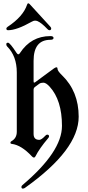

<svg xmlns="http://www.w3.org/2000/svg" viewBox="-20 -920 518 1133"><path d="M17.1 0ZM17.6 -751Q17.6 -756.8 24.9 -761.7Q116.7 -822.3 140.1 -893.1Q142.6 -900.4 146.7 -900.4Q150.9 -900.4 155.3 -895.5L276.9 -762.7Q282.2 -756.8 282.2 -752Q282.2 -741.7 271.5 -741.7Q266.1 -741.7 259.8 -748.5Q224.6 -785.6 201.2 -795.4Q193.8 -798.3 186.3 -798.3Q178.7 -798.3 167.5 -792Q78.6 -741.7 27.8 -741.7Q17.6 -741.7 17.6 -751ZM17.1 -658.7Q17.1 -668 27.3 -668Q38.6 -668 77.6 -607.9Q83 -599.6 88.1 -599.6Q93.3 -599.6 97.7 -606.9Q163.1 -707 277.3 -707Q295.9 -707 295.9 -696Q295.9 -685.1 277.3 -685.1Q178.2 -685.1 178.2 -561V-440.9Q178.2 -432.6 181.4 -432.6Q184.6 -432.6 188 -435.1L295.9 -514.6Q307.1 -522.9 313.2 -522.9Q319.3 -522.9 319.3 -514.2Q319.3 -501.5 346.2 -475.6Q444.3 -380.4 444.3 -231.4Q444.3 -36.6 127.4 188.5Q122.1 192.9 114.3 192.9Q106.4 192.9 106.4 182.6Q106.4 177.2 112.8 171.9Q345.7 -24.9 345.7 -177Q345.7 -329.1 272.9 -408.7Q251.5 -432.1 236.1 -432.1Q220.7 -432.1 211.9 -425.8L186 -406.7Q178.2 -400.9 178.2 -390.1V-129.9Q178.2 -94.7 211.9 -94.7Q224.6 -94.7 247.1 -118.7Q253.4 -125.5 258.3 -125.5Q269.5 -125.5 269.5 -115.2Q269.5 -110.8 263.7 -104Q212.9 -44.4 189 2.9Q185.5 9.8 180.2 9.8Q174.8 9.8 168.5 2.9Q106 -64 49.8 -70.8Q41.5 -71.8 41.5 -77.6Q41.5 -83.5 46.9 -86.4Q79.1 -104 79.1 -142.6V-492.2Q79.1 -588.9 22.5 -645.5Q17.1 -650.9 17.1 -658.7Z"/></svg>

Font: UnifrakturMaguntia21
Style: Book
Weight: 400
Designer: j. 'mach' wust, Gerrit Ansmann, Georg Duffner, based on a font by Peter Wiegel, original typeface by Carl Albert Fahrenw
Version: Version 2017-03-19